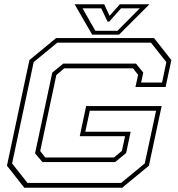

<svg xmlns="http://www.w3.org/2000/svg" viewBox="-20 -878 834 898"><path d="M93.5 0 12.5 -103 117.5 -597 242.5 -700H700.5L781.5 -597L754.5 -471H613.5L626 -528L602 -558.5H280.5L243.5 -527L168 -171.5L191.5 -141.5H513L550 -172L565 -241H353L383 -382H736L676.5 -103L551.5 0ZM108.5 -22.5H546.5L657 -113.5L710 -360H400L379 -262H591L570 -162.5L518.5 -120H178.5L144 -161L224.5 -538.5L276 -580.5H616L650 -538.5L640 -492H738L758 -587.5L686 -678.5H248L137.5 -587.5L36.5 -113.5ZM411 -716 329 -858H467.5L492.5 -804L540.5 -858H679L537 -716ZM426 -734H529.5L633.5 -839H546L491 -777H483L453.5 -839H366Z"/></svg>

Font: Tourney Expanded ExtraLight
Style: Italic
Weight: 200
Width: 7
Italic angle: -12°
Designer: Tyler Finck
Foundry: Etcetera Type Co
Version: Version 1.010; ttfautohint (v1.8.3)